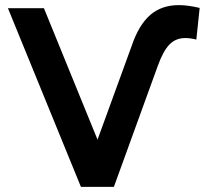

<svg xmlns="http://www.w3.org/2000/svg" viewBox="-20 -732 816 752"><path d="M11 -700H152L362 -185L496 -553Q524 -635 568.5 -673.5Q613 -712 681 -712Q715 -712 762 -701L749 -577Q725 -583 706 -583Q668 -583 643.5 -557.5Q619 -532 598 -474L426 0H297Z"/></svg>

Font: APTA Sans SemiBold
Style: Bold
Weight: 600
Version: Version 7.200